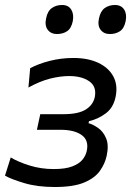

<svg xmlns="http://www.w3.org/2000/svg" viewBox="-20 -740 526 770"><path d="M199.5 10Q130 10 78 -5.5Q26 -21 0 -35.5L23 -108.5Q53 -90.5 98.8 -76.2Q144.5 -62 195.5 -62Q242.5 -62 270.2 -72.8Q298 -83.5 311.2 -100.2Q324.5 -117 328 -135Q337 -177 307.8 -198.2Q278.5 -219.5 222.5 -219.5H128L141.5 -282H233.5Q293 -282 323 -300.2Q353 -318.5 360 -350Q368.5 -392.5 338.2 -413.8Q308 -435 257 -435Q222.5 -435 182 -425Q141.5 -415 94 -389L101 -466.5Q133.5 -484 179.2 -495.8Q225 -507.5 274.5 -507.5Q333 -507.5 374.2 -488Q415.5 -468.5 434.2 -434Q453 -399.5 444 -353.5Q435.5 -309 404.8 -285.8Q374 -262.5 337 -254L335 -246Q353 -241 373.5 -226.8Q394 -212.5 405.5 -185.5Q417 -158.5 408 -116Q401.5 -84.5 381.2 -55.5Q361 -26.5 318 -8.2Q275 10 199.5 10ZM420.5 -603.5Q396.5 -603.5 383.5 -620.5Q370.5 -637.5 377 -666.5Q383 -695.5 400.2 -707.8Q417.5 -720 441 -720Q466 -720 477.8 -701.8Q489.5 -683.5 484 -655.5Q478 -626 461 -614.8Q444 -603.5 420.5 -603.5ZM208.5 -603.5Q184.5 -603.5 171.5 -620.5Q158.5 -637.5 165 -666.5Q170.5 -695.5 188 -707.8Q205.5 -720 229 -720Q254 -720 265.5 -701.8Q277 -683.5 272 -655.5Q266 -626 249 -614.8Q232 -603.5 208.5 -603.5Z"/></svg>

Font: Commissioner
Style: Italic
Weight: 400
Italic angle: -12°
Designer: Kostas Bartsokas
Foundry: Kostas Bartsokas
Version: Version 1.000; ttfautohint (v1.8.3)